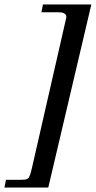

<svg xmlns="http://www.w3.org/2000/svg" viewBox="-41 -687 430 862"><path d="M-14.2 120.1H53.2Q64.5 119.6 68.8 119.6Q73.2 119.6 79.3 116.9Q85.4 114.3 87.2 112.1Q88.9 109.9 92.5 101.3Q96.2 92.8 97.9 85.2Q99.6 77.6 104 60.1L256.8 -608.9V-610.8Q256.8 -631.8 222.2 -631.8H145L151.9 -667H369.1L175.8 154.8H-21Z"/></svg>

Font: Accordance
Style: Bold-Italic
Weight: 700
Italic angle: -11°
Version: Version 1.2 (build January 31, 2020) Miklal Software Solutio